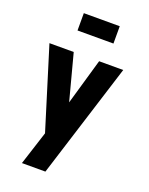

<svg xmlns="http://www.w3.org/2000/svg" viewBox="-171 -819 866 1115"><g transform="rotate(20 262.0 -261.5)"><path d="M370 -732H148V-625H370ZM108 209H253L476 -500H327L245 -216L170 -500H20L175 1Z"/></g></svg>

Font: Advent Pro ExtraBold
Style: Regular
Weight: 800
Designer: VivaRado, Andreas Kalpakidis
Foundry: VivaRado, Andreas Kalpakidis
Version: Version 3.000